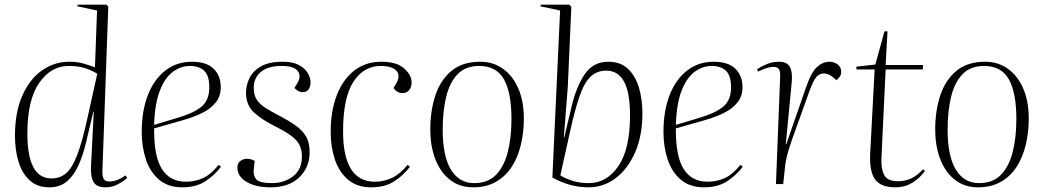

<svg xmlns="http://www.w3.org/2000/svg" viewBox="-20 -787 4464 821"><path d="M418 -59Q417 -31 424 -21Q431 -11 447 -11Q482 -11 516 -37L524 -26Q505 -10 482 2Q459 14 431 14Q394 14 380.5 -8Q367 -30 369 -73L381 -309H379L347 -174Q335 -124 316 -81Q297 -38 267 -12Q237 14 191 14Q138 14 105.5 -17Q73 -48 58.5 -98Q44 -148 44 -206Q44 -306 75 -377Q106 -448 159 -485.5Q212 -523 276 -523Q311 -523 338 -515Q365 -507 386 -499L395 -742L311 -760L312 -767H435L443 -759ZM200 -24Q236 -24 262 -45.5Q288 -67 310 -124Q332 -181 355 -287L396 -472Q362 -491 335.5 -498Q309 -505 273 -505Q198 -505 147.5 -432.5Q97 -360 97 -216Q97 -24 200 -24Z M801 -523Q863 -523 893.5 -493Q924 -463 924 -414Q924 -376 902.5 -349Q881 -322 844.5 -304Q808 -286 762 -273L639 -238Q638 -118 672.5 -64Q707 -10 775 -10Q813 -10 847 -25Q881 -40 915 -82L925 -74Q897 -37 857.5 -11.5Q818 14 759 14Q699 14 660.5 -18.5Q622 -51 604 -105Q586 -159 586 -223Q586 -312 612 -379.5Q638 -447 686.5 -485Q735 -523 801 -523ZM875 -414Q875 -464 853 -484.5Q831 -505 792 -505Q754 -505 720 -480.5Q686 -456 664 -400.5Q642 -345 639 -253L739 -283Q807 -303 841 -330.5Q875 -358 875 -414Z M1144 -4Q1195 -4 1233 -33Q1271 -62 1271 -118Q1271 -161 1246 -188Q1221 -215 1158 -246Q1100 -275 1066 -306Q1032 -337 1032 -391Q1032 -420 1045.5 -450.5Q1059 -481 1093.5 -502Q1128 -523 1190 -523Q1232 -523 1258 -509Q1284 -495 1296 -474.5Q1308 -454 1308 -434Q1308 -418 1300 -405.5Q1292 -393 1275 -393Q1264 -393 1254.5 -398.5Q1245 -404 1239 -411L1250 -429Q1270 -461 1253.5 -483Q1237 -505 1184 -505Q1126 -505 1095.5 -479.5Q1065 -454 1065 -411Q1065 -380 1078.5 -360Q1092 -340 1116 -325Q1140 -310 1171 -294Q1217 -270 1246.5 -248.5Q1276 -227 1290 -201Q1304 -175 1304 -136Q1304 -72 1260 -29Q1216 14 1137 14Q1073 14 1034 -9.5Q995 -33 995 -71Q995 -89 1007.5 -98.5Q1020 -108 1036 -108Q1053 -108 1069 -99L1065 -62Q1062 -37 1075.5 -20.5Q1089 -4 1144 -4Z M1611 -523Q1676 -523 1708 -494.5Q1740 -466 1740 -435Q1740 -413 1729 -401Q1718 -389 1702 -389Q1677 -389 1663 -411L1674 -430Q1694 -464 1675 -484.5Q1656 -505 1608 -505Q1535 -505 1491 -437Q1447 -369 1447 -226Q1447 -10 1583 -10Q1620 -10 1655 -26Q1690 -42 1723 -82L1733 -74Q1705 -37 1665.5 -11.5Q1626 14 1567 14Q1507 14 1468.5 -18.5Q1430 -51 1412 -105Q1394 -159 1394 -223Q1394 -312 1420 -379.5Q1446 -447 1494.5 -485Q1543 -523 1611 -523Z M2003 14Q1946 14 1905 -17.5Q1864 -49 1842 -105Q1820 -161 1820 -234Q1820 -313 1841.5 -378.5Q1863 -444 1910 -483.5Q1957 -523 2034 -523Q2088 -523 2130 -493.5Q2172 -464 2196 -409.5Q2220 -355 2220 -279Q2220 -222 2207.5 -169Q2195 -116 2169 -75Q2143 -34 2101.5 -10Q2060 14 2003 14ZM2008 -4Q2066 -4 2100.5 -39Q2135 -74 2151 -136Q2167 -198 2167 -278Q2167 -390 2135 -447.5Q2103 -505 2029 -505Q1971 -505 1937 -470Q1903 -435 1888 -373.5Q1873 -312 1873 -232Q1873 -120 1908 -62Q1943 -4 2008 -4Z M2497 14Q2454 14 2414.5 2.5Q2375 -9 2342 -28L2375 -742L2291 -760L2292 -767H2415L2423 -758L2408 -417L2391 -200H2393L2425 -335Q2445 -418 2481 -470.5Q2517 -523 2581 -523Q2634 -523 2666 -492Q2698 -461 2712.5 -411Q2727 -361 2727 -303Q2727 -207 2696 -136Q2665 -65 2613 -25.5Q2561 14 2497 14ZM2572 -485Q2532 -485 2505 -459Q2478 -433 2458 -375Q2438 -317 2417 -222L2376 -37Q2395 -25 2426 -14.5Q2457 -4 2498 -4Q2574 -4 2624 -76.5Q2674 -149 2674 -293Q2674 -391 2648.5 -438Q2623 -485 2572 -485Z M3032 -523Q3094 -523 3124.5 -493Q3155 -463 3155 -414Q3155 -376 3133.5 -349Q3112 -322 3075.5 -304Q3039 -286 2993 -273L2870 -238Q2869 -118 2903.5 -64Q2938 -10 3006 -10Q3044 -10 3078 -25Q3112 -40 3146 -82L3156 -74Q3128 -37 3088.5 -11.5Q3049 14 2990 14Q2930 14 2891.5 -18.5Q2853 -51 2835 -105Q2817 -159 2817 -223Q2817 -312 2843 -379.5Q2869 -447 2917.5 -485Q2966 -523 3032 -523ZM3106 -414Q3106 -464 3084 -484.5Q3062 -505 3023 -505Q2985 -505 2951 -480.5Q2917 -456 2895 -400.5Q2873 -345 2870 -253L2970 -283Q3038 -303 3072 -330.5Q3106 -358 3106 -414Z M3316 -458Q3317 -482 3310.5 -491.5Q3304 -501 3288 -501Q3276 -501 3260 -496.5Q3244 -492 3222 -481L3217 -491Q3237 -504 3260.5 -513.5Q3284 -523 3311 -523Q3346 -523 3358 -500Q3370 -477 3365 -430L3340 -170H3342L3425 -409Q3448 -477 3473 -500Q3498 -523 3527 -523Q3548 -523 3562.5 -511Q3577 -499 3577 -481Q3577 -468 3571 -459.5Q3565 -451 3557 -444L3544 -455Q3523 -473 3503 -473Q3485 -473 3471.5 -458.5Q3458 -444 3441 -397Q3408 -304 3386.5 -245.5Q3365 -187 3353.5 -150Q3342 -113 3338 -83L3329 0H3298Z M3642 -502 3723 -511 3762 -653H3775L3767 -509H3927L3926 -490H3767L3749 -109Q3747 -65 3761 -38.5Q3775 -12 3819 -12Q3852 -12 3878 -25Q3904 -38 3927 -63L3935 -56Q3913 -25 3881 -5.5Q3849 14 3810 14Q3745 14 3721 -21Q3697 -56 3701 -132L3720 -490H3642Z M4162 14Q4105 14 4064 -17.5Q4023 -49 4001 -105Q3979 -161 3979 -234Q3979 -313 4000.5 -378.5Q4022 -444 4069 -483.5Q4116 -523 4193 -523Q4247 -523 4289 -493.5Q4331 -464 4355 -409.5Q4379 -355 4379 -279Q4379 -222 4366.5 -169Q4354 -116 4328 -75Q4302 -34 4260.5 -10Q4219 14 4162 14ZM4167 -4Q4225 -4 4259.5 -39Q4294 -74 4310 -136Q4326 -198 4326 -278Q4326 -390 4294 -447.5Q4262 -505 4188 -505Q4130 -505 4096 -470Q4062 -435 4047 -373.5Q4032 -312 4032 -232Q4032 -120 4067 -62Q4102 -4 4167 -4Z"/></svg>

Font: Literata 72pt ExtraLight
Style: Italic
Weight: 200
Italic angle: -2°
Designer: Latin by Veronika Burian and Jose Scaglione. Greek by Irene Vlachou. Cyrillic by Vera Evstafieva
Foundry: TypeTogether
Version: Version 3.002